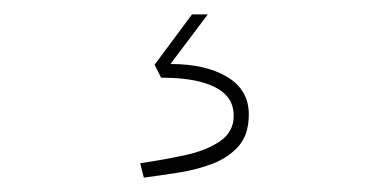

<svg xmlns="http://www.w3.org/2000/svg" viewBox="-20 -20 540 267"><path d="M180 227 175 207Q209 202 238.5 195.5Q268 189 286.5 176Q305 163 305 141Q305 123 293.5 111.5Q282 100 259.5 94Q237 88 204 88L195 70L247 0H269L217 69Q266 69 296 87Q326 105 326 139Q326 167 312 183Q298 199 276 207.5Q254 216 228.5 220Q203 224 180 227Z"/></svg>

Font: Lexend Tera Thin
Style: Regular
Weight: 250
Version: Version 1.007